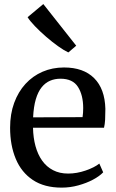

<svg xmlns="http://www.w3.org/2000/svg" viewBox="-20 -890 556 922"><path d="M276 11Q193 11 138 -25.5Q83 -62 55.8 -127Q28.5 -192 28.5 -276.5Q28.5 -342.5 48 -395.8Q67.5 -449 102.2 -487Q137 -525 184.2 -545.5Q231.5 -566 287.5 -566Q380.5 -566 432 -514.8Q483.5 -463.5 486 -367.5Q486 -337.5 484.8 -315.2Q483.5 -293 479.5 -276.5H138.5Q139.5 -228.5 150.5 -188.2Q161.5 -148 182.5 -118.5Q203.5 -89 234.8 -72.8Q266 -56.5 307 -56.5Q349 -56.5 391.5 -71.2Q434 -86 457 -104.5L475.5 -62.5Q458 -44 426.5 -27.2Q395 -10.5 356 0.2Q317 11 276 11ZM139 -326.5 376.5 -327.5Q378 -336.5 378.8 -349Q379.5 -361.5 379.5 -371Q379.5 -433 354.5 -472.5Q329.5 -512 270.5 -512Q243 -512 220.2 -502.2Q197.5 -492.5 180 -470.8Q162.5 -449 152 -413.5Q141.5 -378 139 -326.5ZM307.5 -638.5Q288 -647.5 259.8 -667.5Q231.5 -687.5 201.8 -713.2Q172 -739 147.8 -764.2Q123.5 -789.5 112.5 -807.5L188 -870.5L346 -670.5L308.5 -638.5Z"/></svg>

Font: Merriweather 28pt
Style: Regular
Weight: 400
Version: Version 2.100